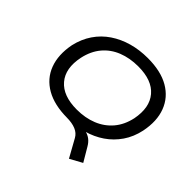

<svg xmlns="http://www.w3.org/2000/svg" viewBox="-213 -951 1397 1397"><g transform="rotate(45 486.0 -252.0)"><path d="M669 210 593 73Q575 40 537.5 24.5Q500 9 444 9L534 -24Q581 -25 612 -17Q643 -9 664.5 8Q686 25 702 53L764 158ZM451 9Q318 9 231.5 -40.5Q145 -90 111 -180Q77 -270 100 -389Q118 -468 159.5 -529Q201 -590 262 -631Q323 -672 397.5 -693Q472 -714 557 -714Q691 -714 776.5 -664.5Q862 -615 896 -525.5Q930 -436 906 -317Q889 -237 847 -176Q805 -115 745 -74Q685 -33 610 -12Q535 9 451 9ZM456 -83Q543 -83 613.5 -111.5Q684 -140 731.5 -196Q779 -252 797 -335Q823 -469 758 -545.5Q693 -622 551 -622Q464 -622 393.5 -594Q323 -566 276 -510Q229 -454 211 -371Q183 -237 248.5 -160Q314 -83 456 -83Z"/></g></svg>

Font: Nunito Sans 10pt Expanded Medium
Style: Italic
Weight: 500
Width: 7
Italic angle: -9°
Designer: Vernon Adams
Foundry: Vernon Adams
Version: Version 3.101;gftools[0.9.27]